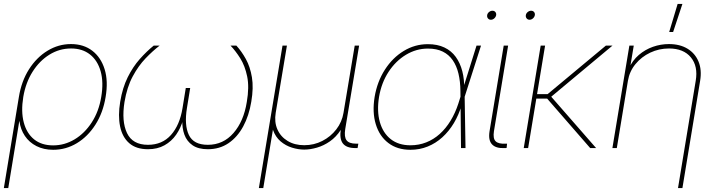

<svg xmlns="http://www.w3.org/2000/svg" viewBox="-24 -755 3649 979"><path d="M-4.4 204.1 72.3 -260.7Q85.4 -341.3 124 -401.9Q162.6 -462.4 218.3 -496.3Q273.9 -530.3 337.9 -530.3Q402.3 -530.3 446.5 -496.3Q490.7 -462.4 509.5 -401.9Q528.3 -341.3 514.6 -260.7Q501.5 -180.2 462.6 -119.4Q423.8 -58.6 367.9 -24.9Q312 8.8 247.1 8.8Q199.2 8.8 162.1 -10Q125 -28.8 102.8 -62Q80.6 -95.2 75.2 -136.7H74.2L18.1 204.1ZM247.1 -13.7Q305.2 -13.7 356.4 -44.4Q407.7 -75.2 443.8 -130.9Q480 -186.5 492.2 -260.7Q504.9 -335.4 489.3 -391.1Q473.6 -446.8 434.8 -477.3Q396 -507.8 338.4 -507.8Q278.8 -507.8 228 -476.3Q177.2 -444.8 142.1 -389.2Q106.9 -333.5 94.7 -260.7Q82.5 -186.5 97.2 -130.9Q111.8 -75.2 149.9 -44.4Q188 -13.7 247.1 -13.7Z M730.5 5.9Q670.4 5.9 635 -24.9Q599.6 -55.7 588.4 -110.4Q577.1 -165 588.9 -236.3Q600.6 -307.6 627.2 -361.1Q653.8 -414.6 688.7 -453.9Q723.6 -493.2 759.8 -522.5H790Q754.9 -495.6 718.3 -457.5Q681.6 -419.4 652.6 -365.2Q623.5 -311 610.8 -234.9Q595.2 -136.7 623.5 -76.7Q651.9 -16.6 730.5 -16.6Q803.2 -16.6 847.9 -66.9Q892.6 -117.2 906.7 -204.1L923.3 -306.2H945.8L929.2 -204.1Q915 -117.2 939 -66.9Q962.9 -16.6 1035.6 -16.6Q1114.3 -16.6 1166.5 -76.7Q1218.8 -136.7 1234.4 -234.9Q1247.6 -311 1236.3 -365.2Q1225.1 -419.4 1201.2 -457.5Q1177.2 -495.6 1151.4 -522.5H1181.2Q1208 -493.2 1229.7 -453.9Q1251.5 -414.6 1260.5 -361.1Q1269.5 -307.6 1257.3 -236.3Q1245.6 -165 1216.1 -110.4Q1186.5 -55.7 1141.1 -24.9Q1095.7 5.9 1035.6 5.9Q987.3 5.9 958 -14.2Q928.7 -34.2 916.3 -68.4Q903.8 -102.5 905.8 -145H909.7Q897.9 -102.5 874.3 -68.4Q850.6 -34.2 814.7 -14.2Q778.8 5.9 730.5 5.9Z M1295.9 204.1 1416.5 -522.5H1439L1381.8 -179.7Q1374 -132.8 1390.4 -95.5Q1406.7 -58.1 1442.4 -36.4Q1478 -14.6 1527.3 -14.6Q1577.1 -14.6 1619.6 -36.4Q1662.1 -58.1 1690.9 -95.5Q1719.7 -132.8 1727.5 -179.7L1784.7 -522.5H1807.1L1736.3 -96.7Q1730 -56.6 1743.2 -39.6Q1756.3 -22.5 1791.5 -22.5H1803.2L1799.3 0H1787.6Q1742.7 0 1724.4 -23.4Q1706.1 -46.9 1713.9 -96.7L1727.5 -179.7H1745.1Q1736.3 -127.9 1713.1 -92Q1689.9 -56.2 1658.2 -34.2Q1626.5 -12.2 1592 -2.2Q1557.6 7.8 1527.3 7.8Q1497.1 7.8 1464.8 -2.2Q1432.6 -12.2 1406.7 -34.2Q1380.9 -56.2 1368.2 -92Q1355.5 -127.9 1364.3 -179.7H1381.8L1318.4 204.1Z M2068.8 8.8Q2001.5 8.8 1956.1 -25.9Q1910.6 -60.5 1892.1 -121.6Q1873.5 -182.6 1886.2 -260.7Q1899.4 -338.9 1938.5 -399.7Q1977.5 -460.4 2034.4 -495.1Q2091.3 -529.8 2157.7 -529.8Q2206.5 -529.8 2241.9 -512.9Q2277.3 -496.1 2299.8 -465.1Q2322.3 -434.1 2333.3 -391.8Q2344.2 -349.6 2342.8 -297.9H2348.6L2345.2 -265.6L2349.6 0H2326.7L2323.7 -291Q2323.2 -339.8 2313.7 -379.6Q2304.2 -419.4 2284.4 -448Q2264.6 -476.6 2233.6 -491.9Q2202.6 -507.3 2158.2 -507.3Q2098.6 -507.3 2046.1 -475.8Q1993.7 -444.3 1957.3 -388.7Q1920.9 -333 1908.7 -260.7Q1897 -188.5 1912.8 -132.6Q1928.7 -76.7 1968.5 -45.4Q2008.3 -14.2 2068.8 -14.2Q2111.8 -14.2 2149.4 -29.1Q2187 -43.9 2218.3 -72Q2249.5 -100.1 2273.4 -139.4Q2297.4 -178.7 2313 -226.6L2405.8 -522.5H2428.7L2344.7 -259.8L2336.4 -220.7H2330.6Q2315.4 -169.4 2290.3 -127.4Q2265.1 -85.4 2231.4 -54.9Q2197.8 -24.4 2156.7 -7.8Q2115.7 8.8 2068.8 8.8Z M2549.3 0Q2504.9 2.4 2484.9 -18.8Q2464.8 -40 2472.2 -85.9L2544.4 -522.5H2566.9L2494.6 -85.9Q2488.8 -48.8 2503.2 -34.7Q2517.6 -20.5 2553.2 -22.5Q2555.7 -22.5 2557.4 -22.5Q2559.1 -22.5 2561.5 -22.5L2559.1 -0.5Q2556.6 0 2554.2 0Q2551.8 0 2549.3 0ZM2676.3 -654.3Q2667 -654.3 2661.4 -661.1Q2655.8 -668 2657.2 -677.7Q2658.7 -687 2666.7 -693.6Q2674.8 -700.2 2684.1 -700.2Q2693.8 -700.2 2699.2 -693.6Q2704.6 -687 2703.1 -677.7Q2701.2 -668 2693.4 -661.1Q2685.5 -654.3 2676.3 -654.3ZM2479 -654.3Q2469.7 -654.3 2464.1 -661.1Q2458.5 -668 2460 -677.7Q2461.4 -687 2469.5 -693.6Q2477.5 -700.2 2486.8 -700.2Q2496.6 -700.2 2502 -693.6Q2507.3 -687 2505.9 -677.7Q2503.9 -668 2496.1 -661.1Q2488.3 -654.3 2479 -654.3Z M2755.4 -522.5 2668.9 0H2646.5L2732.9 -522.5ZM3099.1 -522.5 2775.4 -252.4H2695.8L2699.7 -274.9H2768.1L3065.4 -522.5ZM2985.4 0 2755.9 -263.7 2780.8 -268.6 3015.6 0Z M3177.7 -342.8 3121.1 0H3098.6L3185.1 -522.5H3207.5L3188 -405.3H3182.1Q3201.2 -447.3 3233.4 -474.9Q3265.6 -502.4 3305.4 -516.4Q3345.2 -530.3 3386.7 -530.3Q3442.9 -530.3 3481.7 -506.6Q3520.5 -482.9 3537.8 -440.9Q3555.2 -398.9 3545.9 -342.8L3455.6 204.1H3433.1L3523.4 -342.8Q3536.1 -417 3498.8 -462.4Q3461.4 -507.8 3387.2 -507.8Q3336.4 -507.8 3291.5 -486.6Q3246.6 -465.3 3216.1 -428Q3185.5 -390.6 3177.7 -342.8ZM3388.2 -591.8 3431.2 -734.9H3455.6L3408.2 -591.8Z"/></svg>

Font: Inter 28pt Thin
Style: Italic
Weight: 250
Italic angle: -9.3988°
Designer: Rasmus Andersson
Foundry: rsms
Version: Version 4.001;git-66647c0bb